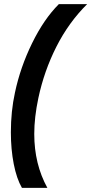

<svg xmlns="http://www.w3.org/2000/svg" viewBox="-20 -756 445 936"><path d="M33 -111Q33 -214 53 -305Q79 -428 136.5 -545.5Q194 -663 267 -736H405Q315 -647 255 -528.5Q195 -410 167 -278Q147 -184 147 -103Q147 44 211 160H87Q61 115 47 43.5Q33 -28 33 -111Z"/></svg>

Font: Decalotype ExtraBold Italic
Style: Regular
Weight: 800
Italic angle: -12°
Designer: Alfredo Marco Pradil
Foundry: Alfredo Marco Pradil
Version: Version 1.0